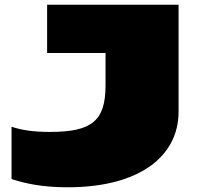

<svg xmlns="http://www.w3.org/2000/svg" viewBox="-20 -770 838 815"><path d="M29 -232V-10C87 9 160 25 267 25C570 25 738 -105 738 -296V-750H180V-545H428V-409C428 -259 373 -210 192 -210C124 -210 74 -217 29 -232Z"/></svg>

Font: Mattone Black
Style: Regular
Weight: 900
Width: 6
Designer: Nunzio Mazzaferro
Foundry: Collletttivo
Version: Version 2.000;Glyphs 3.2 (3217)